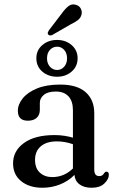

<svg xmlns="http://www.w3.org/2000/svg" viewBox="-20 -852 536 882"><path d="M40 -101.5Q40 -159 90.2 -195.2Q140.5 -231.5 230.5 -231.5Q254.5 -231.5 275.8 -228.2Q297 -225 315 -219.5V-346Q315 -387.5 294.5 -409.5Q274 -431.5 236.5 -431.5Q200 -431.5 181.5 -416.2Q163 -401 163 -379.5V-347.5Q163 -324 148.5 -310.8Q134 -297.5 108 -297.5Q62 -297.5 62 -343Q62 -372.5 84.5 -400.2Q107 -428 150.2 -445.8Q193.5 -463.5 256 -463.5Q334.5 -463.5 373.8 -428.2Q413 -393 413 -332V-73Q413 -43 436 -43Q445 -43 450.2 -47Q455.5 -51 458.5 -57Q464 -63.5 468.5 -63.5Q480 -63.5 480 -49Q480 -29 459.5 -9.2Q439 10.5 400.5 10.5Q366.5 10.5 345.5 -5Q324.5 -20.5 322 -48.5Q294 -20 255.8 -4.8Q217.5 10.5 175 10.5Q114.5 10.5 77.2 -19.8Q40 -50 40 -101.5ZM141 -118Q141 -79 163.2 -58.8Q185.5 -38.5 220 -38.5Q274.5 -38.5 315 -78V-189.5Q298 -195.5 279.8 -199Q261.5 -202.5 240.5 -202.5Q194 -202.5 167.5 -180Q141 -157.5 141 -118ZM264 -790.5Q280 -812.5 294.8 -824Q309.5 -835.5 328.5 -830Q344.5 -825.5 351.2 -812.2Q358 -799 354.5 -785.5Q351 -770 338.2 -760Q325.5 -750 305.5 -740.5L219.5 -691Q207.5 -686 201 -694Q198 -698.5 199.8 -703.2Q201.5 -708 204.5 -712.5ZM242 -499.5Q202 -499.5 174.5 -523Q147 -546.5 147 -584.5Q147 -621.5 174.5 -645Q202 -668.5 242 -668.5Q282 -668.5 309.2 -644.8Q336.5 -621 336.5 -584.5Q336.5 -547 309.2 -523.2Q282 -499.5 242 -499.5ZM242.5 -637.5Q223 -637.5 209.5 -623Q196 -608.5 196 -584Q196 -560.5 209.5 -545.5Q223 -530.5 242.5 -530.5Q261.5 -530.5 274.8 -545.5Q288 -560.5 288 -584Q288 -608 274.8 -622.8Q261.5 -637.5 242.5 -637.5Z"/></svg>

Font: Fraunces 72pt S050
Style: Regular
Weight: 400
Version: Version 1.000; ttfautohint (v1.8.3)